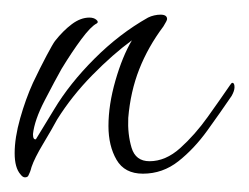

<svg xmlns="http://www.w3.org/2000/svg" viewBox="-24 -238 340 262"><path d="M10 4Q7 4 4 0Q-4 -9 -4 -29Q-4 -50 3.5 -76.5Q11 -103 21 -125Q31 -146 39.5 -162Q48 -178 51 -182Q62 -196 74 -205Q86 -214 98 -214Q104 -214 107.5 -211Q111 -208 108 -206Q100 -202 87 -184.5Q74 -167 60 -144Q51 -128 37 -101Q23 -74 21 -55Q21 -47 25 -48L50 -89Q71 -124 105 -158Q139 -192 178 -214Q182 -216 186.5 -217Q191 -218 195 -218Q204 -218 204 -212Q204 -210 199 -202Q178 -174 166 -143.5Q154 -113 151 -77Q150 -55 155.5 -36.5Q161 -18 180 -18Q202 -18 222 -36Q242 -54 259.5 -78.5Q277 -103 290 -122Q292 -125 293 -125Q296 -125 296 -119Q296 -114 292 -107Q277 -85 259 -60Q241 -35 219.5 -18Q198 -1 171 -1Q146 -1 135 -20Q124 -39 124 -66Q124 -95 133.5 -128Q143 -161 156 -183Q130 -164 102 -135.5Q74 -107 54 -75Q47 -62 35 -42Q23 -22 19 -10Q18 -6 17 -3.5Q16 -1 15 1Q14 4 10 4Z"/></svg>

Font: Waterfall
Style: Regular
Weight: 400
Designer: Robert E. Leuschke
Foundry: Robert E. Leuschke
Version: Version 1.010; ttfautohint (v1.8.3)